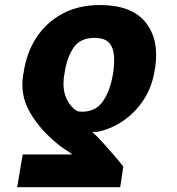

<svg xmlns="http://www.w3.org/2000/svg" viewBox="-20 -573 714 776"><path d="M465.8 183.6H49.3L71.8 51.3H272.5Q262.2 43 242.7 30.8Q223.1 18.6 195.3 -5.9Q131.8 -62 96.9 -126.2Q62 -190.4 73.2 -268.6L75.2 -278.3Q86.9 -359.9 127.4 -421.6Q168 -483.4 233.2 -518.1Q298.3 -552.7 383.8 -552.7Q511.2 -552.7 567.6 -483.6Q624 -414.6 607.4 -300.8L605.5 -291Q595.2 -221.7 559.8 -168.5Q524.4 -115.2 474.4 -82.3Q424.3 -49.3 371.1 -40Q369.6 -40 363.8 -40Q357.9 -40 352.5 -40Q370.6 -23.9 395.8 3.7Q420.9 31.2 444.1 58.3Q467.3 85.4 478.5 100.1ZM435.5 -268.6 437.5 -278.3Q442.9 -315.9 440.7 -348.1Q438.5 -380.4 420.7 -400.1Q402.8 -419.9 361.8 -419.9Q303.7 -419.9 276.9 -379.6Q250 -339.4 241.2 -278.3L239.3 -268.6Q231.4 -214.4 247.3 -178Q263.2 -141.6 290.5 -125Q295.4 -122.6 300.8 -122.1Q306.2 -121.6 312 -121.6Q367.7 -121.6 396.5 -164.3Q425.3 -207 435.5 -268.6Z"/></svg>

Font: Inter Display Extra Bold
Style: Italic
Weight: 800
Italic angle: -9.39999°
Designer: Rasmus Andersson
Foundry: rsms
Version: Version 4.000;git-4fc901f